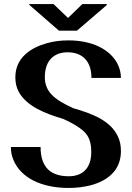

<svg xmlns="http://www.w3.org/2000/svg" viewBox="-20 -921 654 951"><path d="M34 -193C34 -170 38 -149 46 -130C82 -41 184 10 321 10C360 10 396 5 428 -3C512 -25 579 -76 579 -173C579 -200 574 -224 564 -245C528 -323 438 -358 343 -385C297 -406 262 -426 238 -450C214 -474 202 -504 202 -538C202 -627 253 -662 315 -662C386 -662 433 -620 433 -535H579C579 -562 572 -586 560 -609C522 -677 437 -721 318 -721C279 -721 244 -716 212 -707C130 -684 56 -634 56 -538C56 -510 62 -485 74 -464C115 -393 203 -359 293 -332C322 -319 346 -306 364 -294C402 -269 432 -244 432 -168C432 -81 382 -48 321 -48C236 -48 181 -87 181 -193ZM125 -897 272 -769H361L509 -896V-901H388L317 -832L245 -901H125Z"/></svg>

Font: Aerodynamic
Style: Regular
Weight: 500
Designer: Google
Version: Version 2.000980; 2014